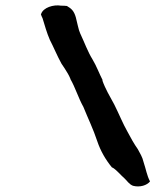

<svg xmlns="http://www.w3.org/2000/svg" viewBox="-20 -679 594 709"><path d="M131 -625 132 -624C133 -619 136 -615 137 -612C145 -586 153 -557 164 -532C178 -505 191 -473 207 -444L219 -426C227 -413 234 -403 240 -388V-387C258 -356 269 -318 288 -284C304 -244 325 -201 339 -158C351 -122 370 -89 394 -60H396C412 -50 425 -33 440 -20C449 -12 456 1 471 7C497 14 523 5 534 -9C522 -32 520 -51 510 -81C506 -99 497 -113 489 -128C476 -146 461 -173 450 -194C434 -222 420 -257 402 -293C386 -322 368 -353 358 -382L359 -383C347 -406 336 -436 322 -459C303 -490 293 -520 276 -556C270 -568 265 -597 260 -615C253 -639 244 -647 227 -657H225C219 -658 216 -658 206 -658C177 -663 140 -651 132 -628Z"/></svg>

Font: Vapor
Style: SbdObl
Weight: 600
Foundry: Cannot Into Space Fonts
Version: Version 0.179